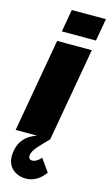

<svg xmlns="http://www.w3.org/2000/svg" viewBox="-155 -836 661 1155"><g transform="rotate(15 176.0 -258.5)"><path d="M139.6 -784.2 115.2 -644.5H327.6L352.1 -784.2ZM318.4 -582H102.5L0 0H133.3C84.5 17.1 34.7 46.9 21 126C1.5 235.8 84.5 267.1 131.3 267.1C184.1 267.1 222.2 240.7 253.4 198.7L197.8 120.1C183.1 138.2 162.1 152.3 143.1 152.3C127.9 152.3 120.6 143.1 120.6 128.9C120.6 90.8 173.3 46.4 215.8 0Z"/></g></svg>

Font: Decalotype Black Italic
Style: Regular
Weight: 900
Italic angle: -10°
Designer: Alfredo Marco Pradil
Foundry: Alfredo Marco Pradil
Version: Version 1.0